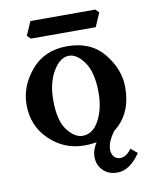

<svg xmlns="http://www.w3.org/2000/svg" viewBox="-88 -703 760 938"><g transform="rotate(-10 291.5 -233.5)"><path d="M283.2 9.8Q183.1 9.8 110.6 -59.8Q38.1 -129.4 38.1 -234.4Q38.1 -326.7 103.8 -404.5Q169.4 -482.4 282.2 -482.4Q400.4 -482.4 464.1 -403.6Q527.8 -324.7 527.8 -235.8Q527.8 -122.6 462.2 -56.4Q396.5 9.8 283.2 9.8ZM282.2 -38.1Q333.5 -38.1 364.3 -95.7Q395 -153.3 395 -232.9Q395 -332.5 359.1 -383.8Q323.2 -435.1 283.2 -435.1Q238.8 -435.1 204.6 -377.4Q170.4 -319.8 170.4 -232.9Q170.4 -132.3 206.8 -85.2Q243.2 -38.1 282.2 -38.1ZM418.5 168Q374.5 168 347.7 141.1Q320.8 114.3 320.8 74.2Q320.8 -8.8 451.7 -95.7L491.7 -93.8Q401.9 -8.8 401.9 50.8Q401.9 73.2 413.6 86.9Q425.3 100.6 444.8 100.6Q474.1 100.6 500.5 64.5L532.7 90.8Q481 168 418.5 168ZM437 -549.8H115.2L97.7 -566.4L127.9 -634.8H449.7L466.3 -618.2Z"/></g></svg>

Font: Kelvinch
Style: Bold
Weight: 700
Designer: Paul James Miller
Foundry: High-Logic / Made with FontCreator
Version: Version 3.501;March 28, 2021;FontCreator 13.0.0.2683 64-bit